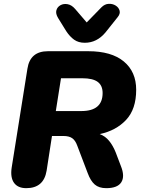

<svg xmlns="http://www.w3.org/2000/svg" viewBox="-20 -972 746 1001"><path d="M117 9Q73 9 53 -19Q33 -47 41 -99L123 -614Q137 -705 230 -705H440Q561 -705 625.5 -651.5Q690 -598 690 -504Q690 -403 637.5 -347Q585 -291 500 -273Q529 -262 549 -237.5Q569 -213 583 -178L610 -107Q632 -53 612.5 -22Q593 9 534 9Q496 9 474 -10Q452 -29 437 -70L383 -212Q373 -240 356.5 -251.5Q340 -263 311 -263H251L223 -82Q208 9 117 9ZM271 -393H404Q515 -393 515 -487Q515 -526 489.5 -545Q464 -564 409 -564H298ZM422 -749Q389 -749 366.5 -765Q344 -781 325 -810L283 -878Q269 -901 274 -918.5Q279 -936 295.5 -945Q312 -954 333 -950Q354 -946 372 -925L432 -855L509 -934Q526 -951 546.5 -952Q567 -953 583 -943Q599 -933 603.5 -916.5Q608 -900 593 -882L530 -803Q485 -749 422 -749Z"/></svg>

Font: Nunito Black
Style: Italic
Weight: 900
Italic angle: -9°
Designer: Vernon Adams
Foundry: Vernon Adams
Version: Version 3.601; ttfautohint (v1.8.2.53-6de2)